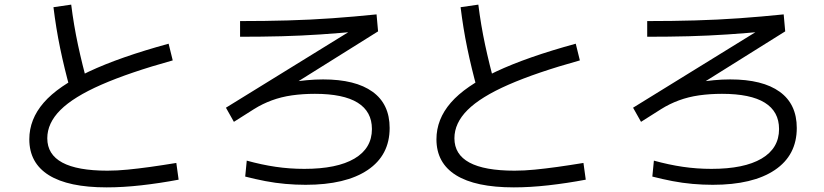

<svg xmlns="http://www.w3.org/2000/svg" viewBox="-20 -810 3560 830"><path d="M106.7 -207.8Q106.7 -294.4 168.9 -366.1Q231.1 -437.8 364.4 -500.6Q497.8 -563.3 708.9 -621.1L726.7 -548.9Q538.9 -496.7 418.3 -443.9Q297.8 -391.1 241.1 -334.4Q184.4 -277.8 184.4 -212.2Q184.4 -72.2 444.4 -72.2Q486.7 -72.2 531.7 -76.7Q576.7 -81.1 628.9 -88.3Q681.1 -95.6 742.2 -105.6L752.2 -33.3Q670 -17.8 590.6 -8.9Q511.1 0 441.1 0Q275.6 0 191.1 -52.8Q106.7 -105.6 106.7 -207.8ZM283.3 -423.3Q257.8 -515.6 240 -601.7Q222.2 -687.8 211.1 -778.9L287.8 -790Q298.9 -701.1 317.2 -615.6Q335.6 -530 360 -442.2Z M1040 -46.7 1046.7 -115.6Q1111.1 -97.8 1171.7 -88.9Q1232.2 -80 1295.6 -80Q1436.7 -80 1512.2 -124.4Q1587.8 -168.9 1587.8 -252.2Q1587.8 -327.8 1526.1 -366.1Q1464.4 -404.4 1341.1 -404.4Q1288.9 -404.4 1242.2 -397.8Q1195.6 -391.1 1155 -376.1Q1114.4 -361.1 1078.9 -338.9L991.1 -283.3L956.7 -344.4L1522.2 -693.3L1530 -674.4Q1446.7 -666.7 1364.4 -661.1Q1282.2 -655.6 1197.2 -653.3Q1112.2 -651.1 1017.8 -651.1V-718.9Q1126.7 -718.9 1224.4 -721.7Q1322.2 -724.4 1416.1 -731.1Q1510 -737.8 1607.8 -747.8L1614.4 -674.4L1142.2 -378.9L1114.4 -420Q1137.8 -431.1 1168.9 -439.4Q1200 -447.8 1235 -453.9Q1270 -460 1306.1 -463.3Q1342.2 -466.7 1376.7 -466.7Q1516.7 -466.7 1590.6 -413.3Q1664.4 -360 1664.4 -256.7Q1664.4 -138.9 1569.4 -75Q1474.4 -11.1 1301.1 -11.1Q1257.8 -11.1 1213.9 -15Q1170 -18.9 1126.7 -27.2Q1083.3 -35.6 1040 -46.7Z M1866.7 -207.8Q1866.7 -294.4 1928.9 -366.1Q1991.1 -437.8 2124.4 -500.6Q2257.8 -563.3 2468.9 -621.1L2486.7 -548.9Q2298.9 -496.7 2178.3 -443.9Q2057.8 -391.1 2001.1 -334.4Q1944.4 -277.8 1944.4 -212.2Q1944.4 -72.2 2204.4 -72.2Q2246.7 -72.2 2291.7 -76.7Q2336.7 -81.1 2388.9 -88.3Q2441.1 -95.6 2502.2 -105.6L2512.2 -33.3Q2430 -17.8 2350.6 -8.9Q2271.1 0 2201.1 0Q2035.6 0 1951.1 -52.8Q1866.7 -105.6 1866.7 -207.8ZM2043.3 -423.3Q2017.8 -515.6 2000 -601.7Q1982.2 -687.8 1971.1 -778.9L2047.8 -790Q2058.9 -701.1 2077.2 -615.6Q2095.6 -530 2120 -442.2Z M2800 -46.7 2806.7 -115.6Q2871.1 -97.8 2931.7 -88.9Q2992.2 -80 3055.6 -80Q3196.7 -80 3272.2 -124.4Q3347.8 -168.9 3347.8 -252.2Q3347.8 -327.8 3286.1 -366.1Q3224.4 -404.4 3101.1 -404.4Q3048.9 -404.4 3002.2 -397.8Q2955.6 -391.1 2915 -376.1Q2874.4 -361.1 2838.9 -338.9L2751.1 -283.3L2716.7 -344.4L3282.2 -693.3L3290 -674.4Q3206.7 -666.7 3124.4 -661.1Q3042.2 -655.6 2957.2 -653.3Q2872.2 -651.1 2777.8 -651.1V-718.9Q2886.7 -718.9 2984.4 -721.7Q3082.2 -724.4 3176.1 -731.1Q3270 -737.8 3367.8 -747.8L3374.4 -674.4L2902.2 -378.9L2874.4 -420Q2897.8 -431.1 2928.9 -439.4Q2960 -447.8 2995 -453.9Q3030 -460 3066.1 -463.3Q3102.2 -466.7 3136.7 -466.7Q3276.7 -466.7 3350.6 -413.3Q3424.4 -360 3424.4 -256.7Q3424.4 -138.9 3329.4 -75Q3234.4 -11.1 3061.1 -11.1Q3017.8 -11.1 2973.9 -15Q2930 -18.9 2886.7 -27.2Q2843.3 -35.6 2800 -46.7Z"/></svg>

Font: Paperlogy 4 Regular
Style: Regular
Weight: 400
Designer: redesigned by Lee Juim, glyphs from Gmarket Sans & Montserrat
Foundry: PT&
Version: Version 1.001